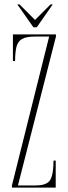

<svg xmlns="http://www.w3.org/2000/svg" viewBox="-20 -857 310 877"><path d="M34.5 0V-10L204.5 -690H139Q100 -690 80.8 -679Q61.5 -668 55.2 -643.2Q49 -618.5 49 -578H39V-700H235.5V-690L62 -10H143.5Q195.5 -10 210 -36.2Q224.5 -62.5 224.5 -123.5H234.5V0ZM132.5 -732.5 59 -837H69L140 -766L211 -837H221L148 -732.5Z"/></svg>

Font: Imbue 100pt Thin
Style: Regular
Weight: 100
Designer: Tyler Finck
Foundry: Etcetera Type Company
Version: Version 1.102; ttfautohint (v1.8.3)